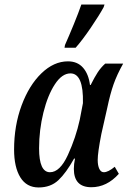

<svg xmlns="http://www.w3.org/2000/svg" viewBox="-20 -816 562 845"><path d="M42 -158Q42 -263 75 -352Q108 -441 162.5 -493.5Q217 -546 279 -546Q321 -546 345.5 -518Q370 -490 376 -442H379Q396 -476 410 -497.5Q424 -519 443 -536H522Q495 -488 480 -445.5Q465 -403 452 -341L426 -226Q410 -144 410 -112Q410 -88 417 -73Q424 -58 437 -58Q456 -58 485 -82L503 -51Q450 8 382 8Q305 8 305 -73Q305 -93 310 -118H306Q271 -55 237 -23Q203 9 150 9Q97 9 69.5 -35.5Q42 -80 42 -158ZM331 -289 345 -362Q348 -493 290 -493Q253 -493 221.5 -445Q190 -397 171 -320.5Q152 -244 152 -163Q152 -58 200 -58Q244 -58 279 -134.5Q314 -211 331 -289ZM266 -618Q283 -656 304.5 -708.5Q326 -761 338 -796H440L436 -784Q417 -749 380 -694.5Q343 -640 313 -606H264Z"/></svg>

Font: Noto Serif CondSemiBold
Style: Italic
Weight: 600
Width: 3
Italic angle: -12°
Designer: Monotype Design Team
Foundry: Monotype Imaging Inc.
Version: Version 1.001